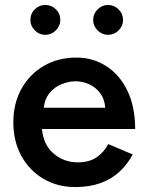

<svg xmlns="http://www.w3.org/2000/svg" viewBox="-20 -745 593 777"><path d="M285 12Q212 12 155.5 -21.5Q99 -55 66.5 -114Q34 -173 34 -250Q34 -327 67 -386Q100 -445 157.5 -478.5Q215 -512 289 -512Q356 -512 410 -477.5Q464 -443 495.5 -378Q527 -313 527 -223H150Q155 -160 196.5 -124Q238 -88 295 -88Q341 -88 371 -108.5Q401 -129 418 -162L517 -120Q496 -80 463.5 -50Q431 -20 386.5 -4Q342 12 285 12ZM157 -309H406Q403 -345 385 -368.5Q367 -392 341 -404Q315 -416 286 -416Q258 -416 229.5 -404.5Q201 -393 181 -369Q161 -345 157 -309ZM417 -604Q393 -604 375 -622Q357 -640 357 -664Q357 -689 375 -707Q393 -725 417 -725Q442 -725 460 -707Q478 -689 478 -664Q478 -640 460 -622Q442 -604 417 -604ZM163 -604Q139 -604 121 -622Q103 -640 103 -664Q103 -690 121 -707.5Q139 -725 163 -725Q188 -725 206 -707.5Q224 -690 224 -664Q224 -640 206 -622Q188 -604 163 -604Z"/></svg>

Font: Figtree Light SemiBold
Style: Regular
Weight: 600
Version: Version 2.002